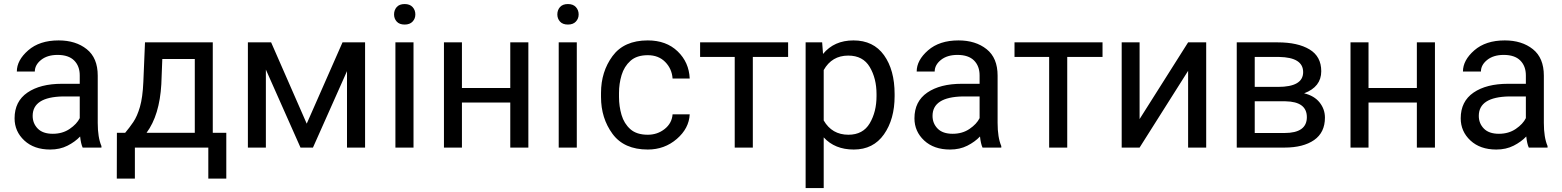

<svg xmlns="http://www.w3.org/2000/svg" viewBox="-20 -741 7845 964"><path d="M395 0Q386.2 -19 382.3 -55.7Q356.9 -28.8 318.8 -9.5Q280.8 9.8 231.9 9.8Q150.9 9.8 102.1 -35.6Q53.2 -81.1 53.2 -147Q53.2 -231.9 117.7 -276.1Q182.1 -320.3 291 -320.3H380.4V-362.3Q380.4 -409.2 352.3 -437.3Q324.2 -465.3 269 -465.3Q217.8 -465.3 186.3 -440.2Q154.8 -415 154.8 -381.8H64.5Q64.5 -438.5 121.6 -488.3Q178.7 -538.1 274.4 -538.1Q360.4 -538.1 415.5 -494.1Q470.7 -450.2 470.7 -361.3V-124Q470.7 -50.8 489.3 -7.8V0ZM245.1 -69.3Q293.9 -69.3 329.8 -93.8Q365.7 -118.2 380.4 -147.9V-256.8H296.4Q144 -253.9 144 -159.2Q144 -121.6 169.4 -95.5Q194.8 -69.3 245.1 -69.3Z M708 -528.3H1048.3V-74.2H1116.2V155.8H1025.9V0H657.2V155.8H566.4L566.9 -74.2H608.4Q629.9 -99.6 649.4 -128.4Q668.9 -157.2 682.6 -204.3Q696.3 -251.5 699.7 -329.6ZM715.8 -74.2H958V-444.8H794.9L790 -318.4Q781.2 -162.6 715.8 -74.2Z M1520 -120.1 1699.7 -528.3H1813V0H1722.2V-383.8L1551.3 0H1488.8L1314.9 -391.6V0H1224.6V-528.3H1341.3Z M1958.5 -668.5Q1958.5 -690.4 1971.9 -705.6Q1985.4 -720.7 2011.7 -720.7Q2037.6 -720.7 2051.5 -705.6Q2065.4 -690.4 2065.4 -668.5Q2065.4 -647.5 2051.5 -632.6Q2037.6 -617.7 2011.7 -617.7Q1985.4 -617.7 1971.9 -632.6Q1958.5 -647.5 1958.5 -668.5ZM2056.2 -528.3V0H1965.3V-528.3Z M2542 0V-226.1H2299.3V0H2209V-528.3H2299.3V-299.3H2542V-528.3H2632.8V0Z M2778.3 -668.5Q2778.3 -690.4 2791.7 -705.6Q2805.2 -720.7 2831.5 -720.7Q2857.4 -720.7 2871.3 -705.6Q2885.3 -690.4 2885.3 -668.5Q2885.3 -647.5 2871.3 -632.6Q2857.4 -617.7 2831.5 -617.7Q2805.2 -617.7 2791.7 -632.6Q2778.3 -647.5 2778.3 -668.5ZM2876 -528.3V0H2785.2V-528.3Z M3232.4 -64.5Q3280.8 -64.5 3317.1 -93.3Q3353.5 -122.1 3356.9 -167H3442.9Q3439.5 -96.2 3377.9 -43.2Q3316.4 9.8 3232.4 9.8Q3113.3 9.8 3055.4 -68.8Q2997.6 -147.5 2997.6 -253.9V-274.4Q2997.6 -380.9 3055.4 -459.5Q3113.3 -538.1 3232.4 -538.1Q3325.2 -538.1 3382.3 -483.2Q3439.5 -428.2 3442.9 -346.7H3356.9Q3353.5 -395.5 3320.1 -429.7Q3286.6 -463.9 3232.4 -463.9Q3176.8 -463.9 3145.3 -435.5Q3113.8 -407.2 3100.8 -363.8Q3087.9 -320.3 3087.9 -274.4V-253.9Q3087.9 -207.5 3100.6 -164.1Q3113.3 -120.6 3144.8 -92.5Q3176.3 -64.5 3232.4 -64.5Z M3495.1 -455.1V-528.3H3937V-455.1H3759.8V0H3668.9V-455.1Z M4266.6 9.8Q4171.4 9.8 4115.7 -51.3V203.1H4024.9V-528.3H4107.9L4112.3 -470.2Q4168 -538.1 4265.1 -538.1Q4365.2 -538.1 4418.5 -463.9Q4471.7 -389.6 4471.7 -268.6V-258.3Q4471.7 -142.6 4418.2 -66.4Q4364.7 9.8 4266.6 9.8ZM4238.8 -461.9Q4156.7 -461.9 4115.7 -389.2V-136.2Q4157.2 -64.5 4239.7 -64.5Q4313 -64.5 4346.9 -122.1Q4380.9 -179.7 4380.9 -258.3V-268.6Q4380.9 -347.2 4346.9 -404.5Q4313 -461.9 4238.8 -461.9Z M4913.1 0Q4904.3 -19 4900.4 -55.7Q4875 -28.8 4836.9 -9.5Q4798.8 9.8 4750 9.8Q4668.9 9.8 4620.1 -35.6Q4571.3 -81.1 4571.3 -147Q4571.3 -231.9 4635.7 -276.1Q4700.2 -320.3 4809.1 -320.3H4898.4V-362.3Q4898.4 -409.2 4870.4 -437.3Q4842.3 -465.3 4787.1 -465.3Q4735.8 -465.3 4704.3 -440.2Q4672.9 -415 4672.9 -381.8H4582.5Q4582.5 -438.5 4639.6 -488.3Q4696.8 -538.1 4792.5 -538.1Q4878.4 -538.1 4933.6 -494.1Q4988.8 -450.2 4988.8 -361.3V-124Q4988.8 -50.8 5007.3 -7.8V0ZM4763.2 -69.3Q4812 -69.3 4847.9 -93.8Q4883.8 -118.2 4898.4 -147.9V-256.8H4814.5Q4662.1 -253.9 4662.1 -159.2Q4662.1 -121.6 4687.5 -95.5Q4712.9 -69.3 4763.2 -69.3Z M5073.7 -455.1V-528.3H5515.6V-455.1H5338.4V0H5247.6V-455.1Z M5701.7 -143.1 5945.3 -528.3H6036.1V0H5945.3V-385.3L5701.7 0H5611.8V-528.3H5701.7Z M6632.3 -150.4Q6632.3 -75.7 6577.9 -37.8Q6523.4 0 6429.2 0H6189.5V-528.3H6395.5Q6496.1 -528.3 6554.9 -492.9Q6613.8 -457.5 6613.8 -383.3Q6613.8 -304.7 6527.8 -272.5Q6578.6 -260.3 6605.5 -226.6Q6632.3 -192.9 6632.3 -150.4ZM6279.8 -455.1V-304.7H6396.5Q6522.9 -304.7 6522.9 -378.9Q6522.9 -453.1 6401.9 -455.1ZM6541.5 -152.8Q6541.5 -230.5 6434.6 -232.4H6279.8V-73.2H6429.2Q6541.5 -73.2 6541.5 -152.8Z M7093.8 0V-226.1H6851.1V0H6760.7V-528.3H6851.1V-299.3H7093.8V-528.3H7184.6V0Z M7655.8 0Q7647 -19 7643.1 -55.7Q7617.7 -28.8 7579.6 -9.5Q7541.5 9.8 7492.7 9.8Q7411.6 9.8 7362.8 -35.6Q7314 -81.1 7314 -147Q7314 -231.9 7378.4 -276.1Q7442.9 -320.3 7551.8 -320.3H7641.1V-362.3Q7641.1 -409.2 7613 -437.3Q7585 -465.3 7529.8 -465.3Q7478.5 -465.3 7447 -440.2Q7415.5 -415 7415.5 -381.8H7325.2Q7325.2 -438.5 7382.3 -488.3Q7439.5 -538.1 7535.2 -538.1Q7621.1 -538.1 7676.3 -494.1Q7731.4 -450.2 7731.4 -361.3V-124Q7731.4 -50.8 7750 -7.8V0ZM7505.9 -69.3Q7554.7 -69.3 7590.6 -93.8Q7626.5 -118.2 7641.1 -147.9V-256.8H7557.1Q7404.8 -253.9 7404.8 -159.2Q7404.8 -121.6 7430.2 -95.5Q7455.6 -69.3 7505.9 -69.3Z"/></svg>

Font: Roboto21382017
Style: Regular
Weight: 400
Designer: Christian Robertson
Foundry: Google
Version: Version 2.138; 2017